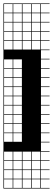

<svg xmlns="http://www.w3.org/2000/svg" viewBox="-20 -827 308 1115"><path d="M164.3 -803.6V-753.6H214.3V-803.6ZM164.3 -700H214.3V-750H164.3ZM110.7 -700H160.7V-750H110.7ZM57.1 -700H107.1V-750H57.1ZM3.6 -700H53.6V-750H3.6ZM110.7 -646.4H160.7V-696.4H110.7ZM57.1 -646.4H107.1V-696.4H57.1ZM164.3 -646.4H214.3V-696.4H164.3ZM3.6 -646.4H53.6V-696.4H3.6ZM110.7 -592.9H160.7V-642.9H110.7ZM57.1 -592.9H107.1V-642.9H57.1ZM164.3 -592.9H214.3V-642.9H164.3ZM3.6 -592.9H53.6V-642.9H3.6ZM164.3 -539.3H214.3V-589.3H164.3ZM110.7 -539.3H160.7V-589.3H110.7ZM57.1 -539.3H107.1V-589.3H57.1ZM3.6 -539.3H53.6V-589.3H3.6ZM3.6 -432.1H53.6V-482.1H3.6ZM57.1 -432.1H107.1V-482.1H57.1ZM3.6 -378.6H53.6V-428.6H3.6ZM57.1 -378.6H107.1V-428.6H57.1ZM3.6 -325H53.6V-375H3.6ZM57.1 -325H107.1V-375H57.1ZM57.1 -271.4H107.1V-321.4H57.1ZM3.6 -271.4H53.6V-321.4H3.6ZM57.1 -217.9H107.1V-267.9H57.1ZM3.6 -217.9H53.6V-267.9H3.6ZM3.6 -164.3H53.6V-214.3H3.6ZM57.1 -164.3H107.1V-214.3H57.1ZM3.6 -110.7H53.6V-160.7H3.6ZM57.1 -110.7H107.1V-160.7H57.1ZM57.1 -57.1H107.1V-107.1H57.1ZM3.6 -57.1H53.6V-107.1H3.6ZM57.1 -3.6H107.1V-53.6H57.1ZM3.6 -3.6H53.6V-53.6H3.6ZM57.1 103.6H107.1V53.6H57.1ZM3.6 103.6H53.6V53.6H3.6ZM110.7 103.6H160.7V53.6H110.7ZM164.3 103.6H214.3V53.6H164.3ZM164.3 210.7H214.3V160.7H164.3ZM57.1 210.7H107.1V160.7H57.1ZM3.6 210.7H53.6V160.7H3.6ZM110.7 210.7H160.7V160.7H110.7ZM57.1 264.3H107.1V214.3H57.1ZM3.6 264.3H53.6V214.3H3.6ZM110.7 264.3H160.7V214.3H110.7ZM164.3 264.3H214.3V214.3H164.3ZM110.7 -803.6V-753.6H160.7V-803.6ZM57.1 -803.6V-753.6H107.1V-803.6ZM3.6 -803.6V-753.6H53.6V-803.6ZM0 107.1H3.6V157.1H53.6V107.1H57.1V157.1H107.1V107.1H110.7V157.1H160.7V107.1H164.3V157.1H214.3V107.1H0V-807.1H267.9V-803.6H217.9V-753.6H267.9V-750H217.9V-700H267.9V-696.4H217.9V-646.4H267.9V-642.9H217.9V-592.9H267.9V-589.3H217.9V-539.3H267.9V-535.7H217.9V-485.7H267.9V-482.1H217.9V-432.1H267.9V-428.6H217.9V-378.6H267.9V-375H217.9V-325H267.9V-321.4H217.9V-271.4H267.9V-267.9H217.9V-217.9H267.9V-214.3H217.9V-164.3H267.9V-160.7H217.9V-110.7H267.9V-107.1H217.9V-57.1H267.9V-53.6H217.9V-3.6H267.9V0H217.9V50H267.9V53.6H217.9V103.6H267.9V107.1H217.9V157.1H267.9V160.7H217.9V210.7H267.9V214.3H217.9V264.3H267.9V267.9H0Z"/></svg>

Font: Jersey 10 Charted
Style: Regular
Weight: 400
Designer: Sarah Cadigan-Fried
Version: Version 1.000; ttfautohint (v1.8.4.7-5d5b)